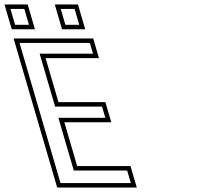

<svg xmlns="http://www.w3.org/2000/svg" viewBox="-213 -839 964 859"><path d="M370.9 -96H132.2L74.9 -292H284.9L258.6 -382H48.6L-9 -579H229.7L204 -667H-152.2L42.8 0H399ZM64.5 -708H168.3L135.8 -819H32.1ZM-160.5 -708H-56.7L-89.2 -819H-192.9ZM355.9 -76 372.3 -20H57.7L-125.6 -647H189L203.1 -599H-35.7L33.6 -362H243.6L258.2 -312H48.2L117.2 -76ZM79.5 -728 58.8 -799H120.8L141.6 -728ZM-145.5 -728 -166.2 -799H-104.2L-83.4 -728Z"/></svg>

Font: Din Kursivschrift
Style: BreitLeftGho
Weight: 400
Version: Version 1.089